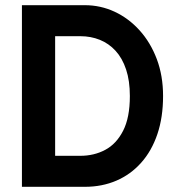

<svg xmlns="http://www.w3.org/2000/svg" viewBox="-20 -720 690 740"><path d="M64.5 0V-700H307Q367.5 -700 421.8 -674.8Q476 -649.5 518.1 -602.9Q560.2 -556.2 584.4 -492.1Q608.5 -428 608.5 -350Q608.5 -268 586.6 -203.2Q564.8 -138.5 524.2 -93Q483.8 -47.5 428.6 -23.8Q373.5 0 307 0ZM192.5 -119.5H289.8Q342.5 -119.5 385.5 -142.4Q428.5 -165.2 454.5 -216Q480.5 -266.8 480.5 -350Q480.5 -408.8 466 -452.2Q451.5 -495.8 425.5 -524.1Q399.5 -552.5 364.8 -566.5Q330 -580.5 289.8 -580.5H192.5Z"/></svg>

Font: Haskoy
Style: Regular
Weight: 400
Designer: Ertekin Erdin
Foundry: Ertekin Erdin
Version: Version 1.500